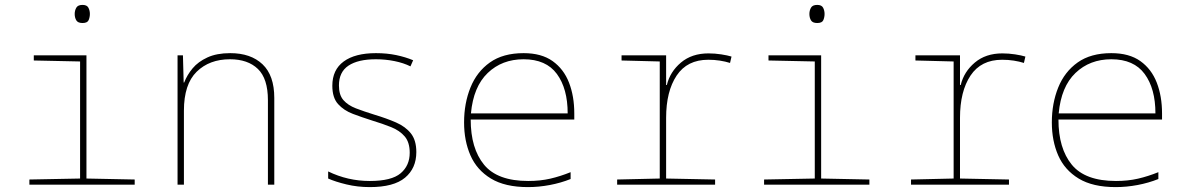

<svg xmlns="http://www.w3.org/2000/svg" viewBox="-20 -754 4840 784"><path d="M317 -660Q298 -660 291.5 -671Q285 -682 285 -697Q285 -711 291.5 -722.5Q298 -734 317 -734Q335 -734 341 -722.5Q347 -711 347 -697Q347 -684 342 -672Q337 -660 317 -660ZM100 0V-21L307 -25V-503L118 -507V-528H333V-25L530 -21V0Z M705 0V-528H727L730 -417H732Q744 -448 766.5 -475Q789 -502 827 -519.5Q865 -537 920 -537Q1004 -537 1052 -491.5Q1100 -446 1100 -354V0H1074V-345Q1074 -433 1033 -472.5Q992 -512 919 -512Q835 -512 783 -461Q731 -410 731 -302V0Z M1490 10Q1440 10 1394.5 -1Q1349 -12 1320 -25V-54Q1400 -15 1490 -15Q1579 -15 1616 -46.5Q1653 -78 1653 -130Q1653 -173 1632.5 -197Q1612 -221 1577 -235Q1542 -249 1499 -262Q1458 -275 1421 -289Q1384 -303 1360.5 -329Q1337 -355 1337 -404Q1337 -469 1383.5 -503Q1430 -537 1515 -537Q1560 -537 1598 -529Q1636 -521 1667 -508L1656 -483Q1628 -497 1591 -504.5Q1554 -512 1515 -512Q1442 -512 1403 -486Q1364 -460 1364 -405Q1364 -366 1382.5 -345Q1401 -324 1433.5 -311.5Q1466 -299 1508 -286Q1558 -271 1597 -254Q1636 -237 1658 -209Q1680 -181 1680 -133Q1680 -67 1634 -28.5Q1588 10 1490 10Z M2136 10Q2042 10 1984.5 -25Q1927 -60 1901 -119.5Q1875 -179 1875 -254Q1875 -332 1901 -396.5Q1927 -461 1980.5 -499Q2034 -537 2118 -537Q2191 -537 2236.5 -504.5Q2282 -472 2303.5 -416.5Q2325 -361 2325 -291V-266H1902Q1902 -148 1956.5 -81.5Q2011 -15 2137 -15Q2186 -15 2227 -24.5Q2268 -34 2310 -51V-23Q2270 -7 2225 1.5Q2180 10 2136 10ZM2298 -291Q2298 -392 2254 -452Q2210 -512 2118 -512Q2030 -512 1971.5 -456Q1913 -400 1903 -291Z M2500 0V-21L2674 -25V-503L2518 -507V-528H2700V-407H2703Q2716 -461 2760.5 -498.5Q2805 -536 2873 -536Q2899 -536 2925 -532Q2951 -528 2967 -523L2961 -497Q2942 -503 2919.5 -506.5Q2897 -510 2872 -510Q2786 -510 2743 -445.5Q2700 -381 2700 -273V-25L2900 -21V0Z M3317 -660Q3298 -660 3291.5 -671Q3285 -682 3285 -697Q3285 -711 3291.5 -722.5Q3298 -734 3317 -734Q3335 -734 3341 -722.5Q3347 -711 3347 -697Q3347 -684 3342 -672Q3337 -660 3317 -660ZM3100 0V-21L3307 -25V-503L3118 -507V-528H3333V-25L3530 -21V0Z M3700 0V-21L3874 -25V-503L3718 -507V-528H3900V-407H3903Q3916 -461 3960.5 -498.5Q4005 -536 4073 -536Q4099 -536 4125 -532Q4151 -528 4167 -523L4161 -497Q4142 -503 4119.5 -506.5Q4097 -510 4072 -510Q3986 -510 3943 -445.5Q3900 -381 3900 -273V-25L4100 -21V0Z M4536 10Q4442 10 4384.5 -25Q4327 -60 4301 -119.5Q4275 -179 4275 -254Q4275 -332 4301 -396.5Q4327 -461 4380.5 -499Q4434 -537 4518 -537Q4591 -537 4636.5 -504.5Q4682 -472 4703.5 -416.5Q4725 -361 4725 -291V-266H4302Q4302 -148 4356.5 -81.5Q4411 -15 4537 -15Q4586 -15 4627 -24.5Q4668 -34 4710 -51V-23Q4670 -7 4625 1.5Q4580 10 4536 10ZM4698 -291Q4698 -392 4654 -452Q4610 -512 4518 -512Q4430 -512 4371.5 -456Q4313 -400 4303 -291Z"/></svg>

Font: Noto Sans Mono Thin
Style: Regular
Weight: 100
Designer: Monotype Design Team
Foundry: Monotype Imaging Inc.
Version: Version 2.014